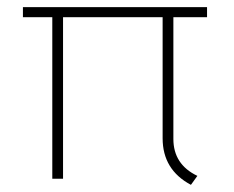

<svg xmlns="http://www.w3.org/2000/svg" viewBox="-20 -499 652 536"><path d="M44 -451V-479H558V-451H464V-111Q464 -40 531 -8L513 17Q434 -25 434 -113V-451H156V0H126V-451Z"/></svg>

Font: Roundo ExtraLight
Style: Regular
Weight: 250
Designer: Namrata Goyal (Gurmukhi), Shiva Nallaperumal (Latin)
Foundry: Indian Type Foundry
Version: Version 1.000;PS 1.0;hotconv 1.0.88;makeotf.lib2.5.647800